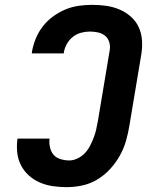

<svg xmlns="http://www.w3.org/2000/svg" viewBox="-20 -763 640 791"><path d="M255 8Q226 8 198 4Q170 0 144.5 -11Q119 -22 99 -40Q79 -58 66.5 -82Q54 -106 51 -134.5Q48 -163 52 -192H184Q182 -174 186 -156Q190 -138 200.5 -125.5Q211 -113 229 -107.5Q247 -102 265 -102Q282 -102 299 -110Q316 -118 329 -131.5Q342 -145 350.5 -161.5Q359 -178 365.5 -194.5Q372 -211 376 -228.5Q380 -246 383 -263L432 -556Q435 -573 430 -589.5Q425 -606 412.5 -616Q400 -626 383.5 -629.5Q367 -633 350 -633Q332 -633 313.5 -628Q295 -623 280 -611Q265 -599 255.5 -582Q246 -565 243 -547V-543H111L112 -552Q117 -579 128 -605.5Q139 -632 157 -655Q175 -678 199 -695.5Q223 -713 249.5 -724Q276 -735 304 -739Q332 -743 359 -743Q389 -743 417.5 -739Q446 -735 472 -724Q498 -713 519 -694.5Q540 -676 551.5 -651Q563 -626 565 -597Q567 -568 562 -538L513 -245Q508 -214 499 -182.5Q490 -151 473.5 -121.5Q457 -92 433.5 -66.5Q410 -41 381 -23.5Q352 -6 319.5 1Q287 8 255 8Z"/></svg>

Font: Iosevka Aile Extrabold Oblique
Style: Regular
Weight: 800
Italic angle: -9°
Designer: Belleve Invis
Foundry: Belleve Invis
Version: Version 31.1.0; ttfautohint (v1.8.4)